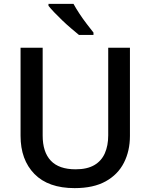

<svg xmlns="http://www.w3.org/2000/svg" viewBox="-20 -960 777 990"><path d="M650 -259Q650 -182 619 -121Q588 -60 525 -25Q462 10 365 10Q229 10 157.5 -63Q86 -136 86 -260V-714H200V-261Q200 -176 242 -131.5Q284 -87 370 -87Q429 -87 466 -108.5Q503 -130 520.5 -169.5Q538 -209 538 -262V-714H650ZM359 -940Q371 -918 389 -890.5Q407 -863 427 -837Q447 -811 462 -792V-780H387Q370 -794 347 -813.5Q324 -833 301.5 -854.5Q279 -876 260 -896Q241 -916 230 -930V-940Z"/></svg>

Font: Noto Sans Oriya Medium
Style: Regular
Weight: 500
Version: Version 2.003